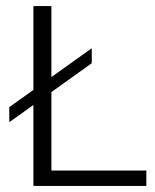

<svg xmlns="http://www.w3.org/2000/svg" viewBox="-20 -615 511 635"><path d="M90.5 0V-595H150V-51H464V0ZM11 -211 10.5 -260.5 283.5 -455.5V-406Z"/></svg>

Font: Encode Sans SC Light
Style: Regular
Weight: 300
Version: Version 3.002